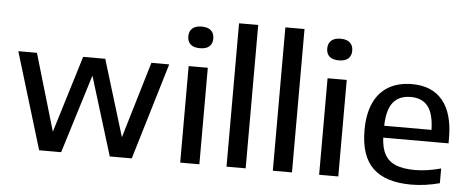

<svg xmlns="http://www.w3.org/2000/svg" viewBox="-53 -938 2629 1078"><g transform="rotate(5 1262.0 -399.0)"><path d="M782.5 -544H883L719.5 0H595.5L459 -443.5L321.5 0H197.5L32.5 -544H137.5L265 -110.5L398 -544H522.5L654 -113.5Z M992.5 0V-544H1100.5V0ZM976 -710Q976 -739.5 994 -755.5Q1012 -771.5 1046.5 -771.5Q1081 -771.5 1099 -755.5Q1117 -739.5 1117 -710Q1117 -681 1099.2 -665.2Q1081.5 -649.5 1046.5 -649.5Q1011.5 -649.5 993.8 -665.2Q976 -681 976 -710Z M1253.5 0V-808H1361.5V0Z M1514.5 0V-808H1622.5V0Z M1775.5 0V-544H1883.5V0ZM1759 -710Q1759 -739.5 1777 -755.5Q1795 -771.5 1829.5 -771.5Q1864 -771.5 1882 -755.5Q1900 -739.5 1900 -710Q1900 -681 1882.2 -665.2Q1864.5 -649.5 1829.5 -649.5Q1794.5 -649.5 1776.8 -665.2Q1759 -681 1759 -710Z M2484 -239H2116Q2118.5 -179.5 2139.2 -143.2Q2160 -107 2201.5 -90.2Q2243 -73.5 2309 -73.5Q2376 -73.5 2455 -95V-12Q2372.5 10 2294.5 10Q2150 10 2078.8 -58.2Q2007.5 -126.5 2007.5 -272Q2007.5 -363 2036.2 -425.8Q2065 -488.5 2119.8 -520.5Q2174.5 -552.5 2251.5 -552.5Q2364.5 -552.5 2424.2 -480.2Q2484 -408 2484 -269ZM2115.5 -306H2382Q2380 -397 2347.2 -438.5Q2314.5 -480 2250.5 -480Q2185.5 -480 2151.5 -438.5Q2117.5 -397 2115.5 -306Z"/></g></svg>

Font: Encode Sans Semi Expanded Medium
Style: Regular
Weight: 500
Width: 6
Designer: Multiple Designers
Foundry: Impallari Type
Version: Version 2.000